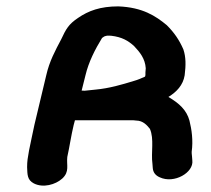

<svg xmlns="http://www.w3.org/2000/svg" viewBox="-20 -639 663 602"><path d="M328 -527C363 -523 382 -511 400 -495C419 -475 435 -455 437 -425L436 -412C436 -409 437 -398 433 -398C422 -393 413 -389 399 -385C363 -374 323 -362 279 -358L250 -355C245 -354 240 -355 236 -355L248 -403C258 -445 278 -484 300 -520C303 -522 308 -526 311 -526C317 -528 319 -527 328 -527ZM211 -247 215 -262H389C396 -262 401 -262 407 -261C429 -261 442 -245 450 -235C464 -203 453 -161 458 -125L459 -112C460 -99 467 -89 481 -83C526 -62 588 -98 583 -136L582 -149C581 -156 581 -160 581 -163C586 -199 581 -233 574 -261C565 -294 542 -315 508 -335C534 -351 554 -372 559 -403C563 -435 563 -460 555 -484C542 -514 526 -537 503 -560C468 -589 427 -616 351 -619C294 -619 257 -605 225 -583C195 -563 187 -548 172 -516C153 -480 135 -447 125 -403L88 -248C82 -222 77 -194 71 -167C67 -145 65 -133 65 -115C66 -92 65 -75 86 -64C115 -49 154 -60 175 -79C199 -101 188 -121 191 -147C198 -178 203 -214 211 -247Z"/></svg>

Font: Blanket
Style: SikObl
Weight: 700
Foundry: Cannot Into Space Fonts
Version: Version 0.9